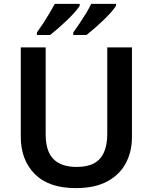

<svg xmlns="http://www.w3.org/2000/svg" viewBox="-20 -958 787 988"><path d="M659 -252Q659 -178 627.5 -118.5Q596 -59 532 -24.5Q468 10 370 10Q231 10 159 -62.5Q87 -135 87 -254V-714H215V-267Q215 -180 255 -139.5Q295 -99 374 -99Q430 -99 464.5 -118Q499 -137 515.5 -175.5Q532 -214 532 -268V-714H659ZM577 -928Q569 -915 551.5 -895Q534 -875 511 -853Q488 -831 465.5 -811.5Q443 -792 425 -778H357V-791Q371 -810 388.5 -836Q406 -862 422.5 -889Q439 -916 449 -938H577ZM390 -928Q382 -915 364.5 -895Q347 -875 324 -853Q301 -831 278.5 -811.5Q256 -792 238 -778H170V-791Q184 -810 201 -836Q218 -862 234 -889Q250 -916 262 -938H390Z"/></svg>

Font: Noto Sans Devanagari SemiBold
Style: Regular
Weight: 600
Version: Version 2.003